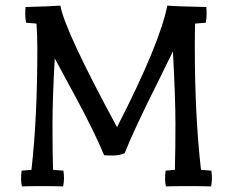

<svg xmlns="http://www.w3.org/2000/svg" viewBox="-20 -663 830 684"><path d="M713 -582 675 -579Q674 -551 674 -496Q674 -251 696 -58L733 -55Q735 -39 735 -27.5Q735 -16 732 1Q697 0 651 0Q605 0 571 1Q568 -14 568 -25.5Q568 -37 570 -55L603 -58Q605 -130 605 -222.5Q605 -315 596 -480Q586 -459 546 -378Q457 -201 424 -117Q404 -109 381.5 -109Q359 -109 351 -110Q316 -194 251.5 -313.5Q187 -433 175 -455Q167 -313 167 -214.5Q167 -116 169 -58L206 -55Q208 -39 208 -27.5Q208 -16 205 1Q173 0 131 0Q89 0 58 1Q55 -14 55 -25.5Q55 -37 57 -55L92 -58Q113 -240 113 -489Q113 -537 110 -579L73 -582Q70 -596 70 -613Q70 -630 71 -638Q153 -640 195 -643Q212 -551 397 -210Q550 -509 576 -643Q613 -640 715 -638Q716 -630 716 -613Q716 -596 713 -582Z"/></svg>

Font: Port Lligat Slab
Style: Regular
Weight: 400
Designer: Dario Muhafara, Eduardo Rodriguez Tunni
Foundry: Tipo
Version: Version 1.002